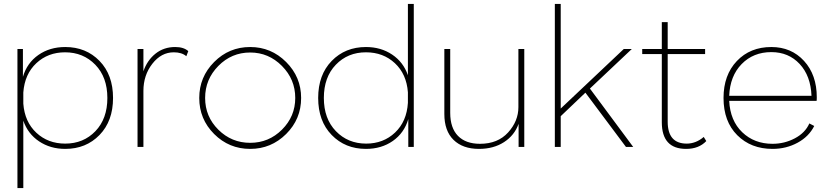

<svg xmlns="http://www.w3.org/2000/svg" viewBox="-20 -750 4237 980"><path d="M97 -500V-358Q118 -429 176 -469.5Q234 -510 313 -510Q419 -510 488 -439Q557 -368 557 -250Q557 -132 488 -61Q419 10 313 10Q237 10 179.5 -28.5Q122 -67 99 -134V210H69V-500ZM99 -221Q106 -128 165.5 -72.5Q225 -17 313 -17Q406 -17 467 -80.5Q528 -144 528 -250Q528 -356 466.5 -419.5Q405 -483 312 -483Q225 -483 165.5 -427.5Q106 -372 99 -278Z M874 -510Q918 -510 941 -489L931 -463Q908 -483 867 -483Q803 -483 757.5 -424.5Q712 -366 712 -286V0H682V-500H712V-386Q731 -442 773.5 -476Q816 -510 874 -510Z M997 -250Q997 -357 1073 -433.5Q1149 -510 1257 -510Q1364 -510 1440.5 -433.5Q1517 -357 1517 -250Q1517 -142 1440.5 -66Q1364 10 1257 10Q1149 10 1073 -66Q997 -142 997 -250ZM1487 -250Q1487 -345 1419 -413.5Q1351 -482 1257 -482Q1162 -482 1094.5 -413.5Q1027 -345 1027 -250Q1027 -155 1094.5 -88Q1162 -21 1257 -21Q1352 -21 1419.5 -88.5Q1487 -156 1487 -250Z M2092 -730V0H2064V-142Q2043 -71 1985 -30.5Q1927 10 1848 10Q1742 10 1673 -61Q1604 -132 1604 -250Q1604 -368 1673 -439Q1742 -510 1848 -510Q1924 -510 1981.5 -471.5Q2039 -433 2062 -366V-730ZM1849 -17Q1937 -17 1996.5 -73.5Q2056 -130 2062 -225V-227V-279Q2055 -372 1995.5 -427.5Q1936 -483 1848 -483Q1755 -483 1694 -419.5Q1633 -356 1633 -250Q1633 -144 1694.5 -80.5Q1756 -17 1849 -17Z M2425 10Q2342 10 2295 -36Q2248 -82 2248 -168V-500H2278V-174Q2278 -97 2317.5 -56.5Q2357 -16 2430 -16Q2521 -16 2573.5 -74Q2626 -132 2626 -203V-500H2656V0H2627V-118Q2606 -59 2552.5 -24.5Q2499 10 2425 10Z M3205 -500 2991 -298 3212 0H3175L2968 -277L2842 -157V0H2812V-730H2842V-196L3164 -500Z M3388 -129Q3388 -17 3485 -17Q3532 -17 3572 -51L3585 -30Q3547 10 3482 10Q3358 10 3358 -126V-474H3258V-500H3358V-637H3388V-500H3579V-474H3388Z M3923 10Q3813 10 3743 -60Q3673 -130 3673 -250Q3673 -367 3741 -438.5Q3809 -510 3917 -510Q4019 -510 4084 -439Q4149 -368 4149 -253Q4149 -239 4148 -235H3702Q3707 -134 3768.5 -75Q3830 -16 3923 -16Q3984 -16 4037 -44Q4090 -72 4111 -120L4136 -107Q4109 -53 4051 -21.5Q3993 10 3923 10ZM3702 -261H4122Q4118 -363 4061.5 -423.5Q4005 -484 3917 -484Q3825 -484 3765.5 -423Q3706 -362 3702 -261Z"/></svg>

Font: Human Sans ExtraLight
Style: Regular
Weight: 200
Designer: Tim Radville
Foundry: Continuum
Version: Version 1.000;FEAKit 1.0